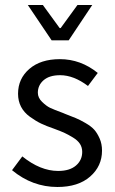

<svg xmlns="http://www.w3.org/2000/svg" viewBox="-20 -734 459 766"><path d="M28 -55 69 -110Q141 -52 212 -52Q258 -52 283 -73.5Q308 -95 308 -128Q308 -146 299 -160Q290 -174 271 -185.5Q252 -197 238 -203.5Q224 -210 197 -220Q165 -231 144 -241Q123 -251 99.5 -268Q76 -285 64 -308Q52 -331 52 -360Q52 -420 97 -459Q142 -498 219 -498Q302 -498 370 -443L331 -391Q274 -434 220 -434Q177 -434 154 -414Q131 -394 131 -364Q131 -344 148 -327.5Q165 -311 179.5 -304Q194 -297 232 -283Q237 -281 239 -280Q267 -269 282 -263Q297 -257 320.5 -243.5Q344 -230 356 -216.5Q368 -203 377.5 -181.5Q387 -160 387 -133Q387 -71 339.5 -29.5Q292 12 209 12Q109 12 28 -55ZM91 -714H151L218 -622H222L289 -714H348L254 -573H186Z"/></svg>

Font: RibengUni
Style: Regular
Weight: 400
Designer: (1) Dr. Andrew Glass (Program Manager at Microsoft Corporation)
(2) Bivuti Chakma (Suz Moriz)
(3) Paul D. Hunt (Adobe Co
Foundry: Bivuti Chakma and Jyoti Chakma
Version: Version 1.2020